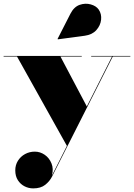

<svg xmlns="http://www.w3.org/2000/svg" viewBox="-34 -762 724 1037"><path d="M292.5 -456.5 436 -185 328 27 58 -456.5H-14.5V-460H407.5V-456.5ZM670 -460V-456.5H575L247.5 191Q234.5 217 210.2 236.2Q186 255.5 145.5 255.5Q120.5 255.5 98.5 244.2Q76.5 233 62.5 211.2Q48.5 189.5 48.5 158Q48.5 129 63 106Q77.5 83 101.5 70Q125.5 57 154 57Q183 57 207.8 74.2Q232.5 91.5 244.2 120.8Q256 150 246.5 186L571 -456.5H458.5V-460ZM278.5 -549.5 277 -552 346.5 -688Q365.5 -725 396.2 -735.8Q427 -746.5 456.2 -738.2Q485.5 -730 499 -710.5Q515.5 -686.5 512 -655.2Q508.5 -624 486.2 -599.2Q464 -574.5 424 -569Z"/></svg>

Font: Bodoni Moda 48pt Black
Style: Regular
Weight: 900
Designer: Owen Earl
Foundry: indestructible type
Version: Version 2.004